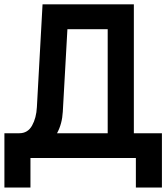

<svg xmlns="http://www.w3.org/2000/svg" viewBox="-25 -720 758 875"><path d="M585 -700.2V-112.8H712.9V134.8H594.2V0H113.8V134.8H-4.9V-112.8H63Q101.6 -112.8 121.1 -147.7Q140.6 -182.6 143.1 -231.9L168.9 -700.2ZM234.9 -112.8H465.8V-586.9H282.2L261.2 -210.9Q258.3 -155.8 234.9 -112.8Z"/></svg>

Font: Cakra Normal
Style: Regular
Weight: 400
Designer: Lucia Kollert, Vojtech Kollert
Foundry: OoM Type
Version: Version 1.000;Glyphs 3.1.1 (3148)